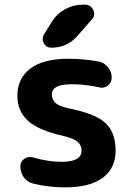

<svg xmlns="http://www.w3.org/2000/svg" viewBox="-20 -806 559 815"><path d="M200.2 -713.9Q220.7 -747.1 255.9 -766.6Q291 -786.1 330.1 -786.1H340.8Q365.2 -786.1 376 -763.7Q379.9 -754.9 379.9 -747.1Q379.9 -733.4 369.1 -722.7L308.6 -653.3Q264.6 -603.5 198.2 -603.5Q176.8 -603.5 166 -622.1Q161.1 -631.8 161.1 -640.6Q161.1 -650.4 167 -660.2ZM242.2 -119.1Q326.2 -119.1 326.2 -167Q326.2 -189.5 310.1 -203.6Q293.9 -217.8 251 -228.5Q144.5 -252 99.1 -293Q53.7 -334 53.7 -399.4Q53.7 -473.6 108.9 -515.1Q164.1 -556.6 269.5 -556.6Q334 -556.6 399.4 -544.9Q422.9 -540 438.5 -520.5Q454.1 -501 454.1 -476.6Q454.1 -455.1 437.5 -442.4Q424.8 -433.6 411.1 -433.6Q405.3 -433.6 400.4 -435.5Q342.8 -448.2 288.1 -448.2Q286.1 -448.2 283.2 -448.2Q200.2 -448.2 200.2 -405.3Q200.2 -383.8 214.8 -369.6Q229.5 -355.5 268.6 -346.7Q383.8 -324.2 427.2 -284.2Q470.7 -244.1 470.7 -167Q470.7 -91.8 416 -51.3Q361.3 -10.7 256.8 -10.7Q187.5 -10.7 122.1 -26.4Q96.7 -32.2 81.5 -52.7Q66.4 -73.2 66.4 -99.6Q66.4 -120.1 83 -131.8Q94.7 -139.6 107.4 -139.6Q114.3 -139.6 121.1 -137.7Q182.6 -119.1 242.2 -119.1Z"/></svg>

Font: Gen Jyuu GothicX Bold
Style: Bold
Weight: 700
Designer: Ryoko NISHIZUKA (kana &amp; ideographs); Paul D. Hunt (Latin, Greek &amp; Cyrillic); Wenlong ZHANG (bopomofo); Sandoll C
Version: Version 1.058.20140828